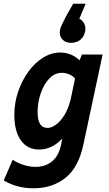

<svg xmlns="http://www.w3.org/2000/svg" viewBox="-53 -815 583 1031"><path d="M-33 154 15 43Q41 60 73 70.5Q105 81 138 81Q190 81 226 52Q262 23 275 -38L281 -71Q255 -42 223 -27Q191 -12 158 -12Q94 -12 59 -61.5Q24 -111 24 -198Q24 -263 44.5 -323Q65 -383 99.5 -430.5Q134 -478 178.5 -505.5Q223 -533 271 -533Q299 -533 326 -522.5Q353 -512 374 -491L387 -522H498L395 -40Q369 84 298.5 140Q228 196 127 196Q38 196 -33 154ZM149 -213Q149 -168 163 -148Q177 -128 203 -128Q223 -128 247.5 -145.5Q272 -163 293.5 -198Q315 -233 327 -284L350 -394Q334 -410 316 -417Q298 -424 278 -424Q241 -424 211.5 -393Q182 -362 165.5 -313.5Q149 -265 149 -213ZM270 -658Q275 -678 303 -730L340 -795H407L373 -714Q388 -708 398.5 -689.5Q409 -671 404 -646Q399 -619 379 -602Q359 -585 327 -585Q298 -585 280.5 -605Q263 -625 270 -658Z"/></svg>

Font: Radio Canada Condensed SemiBold
Style: Italic
Weight: 600
Width: 3
Italic angle: -12°
Designer: Charles Daoud, Etienne Aubert Bonn, Alexandre Saumier Demers, Jacques Le Bailly
Foundry: Radio-Canada
Version: Version 2.104; ttfautohint (v1.8.4.7-5d5b);gftools[0.9.28.de